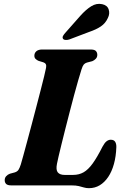

<svg xmlns="http://www.w3.org/2000/svg" viewBox="-20 -955 649 989"><path d="M348.8 0H39Q18.5 0 11.2 -7.9Q3.9 -15.8 4.3 -27.8Q4.4 -39.2 12 -47.6Q19.5 -56.1 31.4 -60.3L55.9 -66.9Q68.9 -71 75 -79.9Q81 -88.9 87.1 -107.7Q91.7 -123 100.2 -154Q108.6 -185 119.7 -225.9Q130.8 -266.8 143 -313Q155.2 -359.1 167.2 -405Q179.1 -450.8 189.6 -491.3Q200 -531.7 207.3 -561.5Q214.6 -591.2 217.1 -605.1Q219.6 -617.2 216 -624.2Q212.3 -631.1 203.6 -633.9L178.6 -641.5Q169.2 -645.4 163.1 -651.7Q157 -657.9 157 -667.8Q157 -682.1 167.4 -691.1Q177.8 -700 197.4 -700H446.6Q466.8 -700 474 -692.2Q481.2 -684.4 481.2 -672.4Q481.2 -660.3 473.4 -652.2Q465.7 -644 455.2 -639.8L427.7 -632.7Q417.4 -629.6 411.4 -622.5Q405.5 -615.3 400 -598Q392.5 -574.8 382.5 -539.9Q372.5 -505 361.3 -463.5Q350.2 -421.9 338.8 -377.9Q327.4 -333.8 316.6 -291.3Q305.8 -248.8 296.9 -212.4Q288.1 -176 281.8 -149.6Q275.6 -123.3 273.5 -111.6Q267.1 -79.8 277.8 -66.9Q288.5 -54 313.1 -54H356.4Q387 -54 410.7 -67.6Q434.5 -81.2 457.4 -112.9Q480.4 -144.7 507.9 -199.3Q518.6 -219.3 528.8 -227.2Q539.1 -235.2 550.3 -235.2Q566.4 -235.2 573 -224.9Q579.7 -214.7 579.3 -197.4Q577.7 -149.6 566.9 -110.4Q556.1 -71.3 537.4 -43.5Q518.7 -15.7 493.8 -0.7Q468.9 14.3 438.2 14.3Q424.3 14.3 412.2 10.7Q400.1 7.1 385.6 3.5Q371.2 0 348.8 0ZM393.6 -873.3Q422.2 -905.4 449.7 -922.6Q477.3 -939.8 506.3 -933.5Q532.7 -928.1 539.8 -906.2Q547 -884.4 535.5 -862.1Q523.3 -835 499.6 -819Q476 -803 439.5 -790.6L336.5 -751.6Q326.8 -748.5 317.1 -749.3Q307.5 -750.1 304.1 -756.1Q300.6 -763 305.1 -770.7Q309.5 -778.5 316.9 -786.5Z"/></svg>

Font: Fraunces
Style: Italic
Weight: 900
Italic angle: -16°
Version: Version 1.000;[0bf87f6ff]